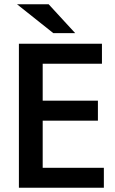

<svg xmlns="http://www.w3.org/2000/svg" viewBox="-20 -900 540 904"><path d="M469 -16H69V-694H460V-600H181V-426H441V-332H181V-110H469ZM334 -744H231L60 -880H209Z"/></svg>

Font: D2Coding ligature
Style: Bold
Weight: 700
Monospace: yes
Designer: Yong-Rak Park; Jeong-Hwan Yoon; Sang-Min Lee;
Foundry: NHN Corporation
Version: Version 1.3.2; Build 20180524